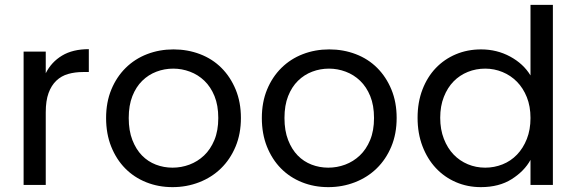

<svg xmlns="http://www.w3.org/2000/svg" viewBox="-20 -760 2369 789"><path d="M168 0H77V-548H168V-459Q191 -505 235 -531.5Q279 -558 345 -558V-464H321Q288 -464 260 -456Q232 -448 211.5 -428.5Q191 -409 179.5 -377.5Q168 -346 168 -298Z M970 -275Q970 -210 948 -157.5Q926 -105 888 -68Q850 -31 798.5 -11Q747 9 689 9Q631 9 581 -11Q531 -31 494.5 -68Q458 -105 437 -157.5Q416 -210 416 -275Q416 -340 437.5 -392Q459 -444 496.5 -481Q534 -518 584.5 -537.5Q635 -557 693 -557Q751 -557 802 -537.5Q853 -518 890 -481Q927 -444 948.5 -392Q970 -340 970 -275ZM509 -275Q509 -223 524 -184.5Q539 -146 563.5 -121Q588 -96 620.5 -83.5Q653 -71 689 -71Q725 -71 758.5 -83.5Q792 -96 818.5 -121Q845 -146 861 -184.5Q877 -223 877 -275Q877 -327 861.5 -365Q846 -403 820 -428Q794 -453 760.5 -465.5Q727 -478 692 -478Q656 -478 623 -465.5Q590 -453 564.5 -428Q539 -403 524 -365Q509 -327 509 -275Z M1610 -275Q1610 -210 1588 -157.5Q1566 -105 1528 -68Q1490 -31 1438.5 -11Q1387 9 1329 9Q1271 9 1221 -11Q1171 -31 1134.5 -68Q1098 -105 1077 -157.5Q1056 -210 1056 -275Q1056 -340 1077.5 -392Q1099 -444 1136.5 -481Q1174 -518 1224.5 -537.5Q1275 -557 1333 -557Q1391 -557 1442 -537.5Q1493 -518 1530 -481Q1567 -444 1588.5 -392Q1610 -340 1610 -275ZM1149 -275Q1149 -223 1164 -184.5Q1179 -146 1203.5 -121Q1228 -96 1260.5 -83.5Q1293 -71 1329 -71Q1365 -71 1398.5 -83.5Q1432 -96 1458.5 -121Q1485 -146 1501 -184.5Q1517 -223 1517 -275Q1517 -327 1501.5 -365Q1486 -403 1460 -428Q1434 -453 1400.5 -465.5Q1367 -478 1332 -478Q1296 -478 1263 -465.5Q1230 -453 1204.5 -428Q1179 -403 1164 -365Q1149 -327 1149 -275Z M1696 -276Q1696 -340 1716 -392Q1736 -444 1771 -480.5Q1806 -517 1853.5 -537Q1901 -557 1957 -557Q2022 -557 2076.5 -527.5Q2131 -498 2160 -450V-740H2252V0H2160V-103Q2135 -57 2083 -24Q2031 9 1956 9Q1901 9 1853.5 -11.5Q1806 -32 1771 -69.5Q1736 -107 1716 -159.5Q1696 -212 1696 -276ZM2160 -275Q2160 -323 2145 -360.5Q2130 -398 2104.5 -424Q2079 -450 2045 -464Q2011 -478 1974 -478Q1936 -478 1902.5 -464.5Q1869 -451 1844 -425.5Q1819 -400 1804 -362Q1789 -324 1789 -276Q1789 -228 1804 -189.5Q1819 -151 1844 -125Q1869 -99 1902.5 -85Q1936 -71 1974 -71Q2011 -71 2045 -84.5Q2079 -98 2104.5 -124.5Q2130 -151 2145 -189Q2160 -227 2160 -275Z"/></svg>

Font: Poppins
Style: Regular
Weight: 400
Designer: Ninad Kale (Devanagari), Jonny Pinhorn (Latin)
Foundry: Indian Type Foundry
Version: Version 3.002 2017